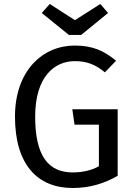

<svg xmlns="http://www.w3.org/2000/svg" viewBox="-20 -929 671 961"><path d="M55 -345C55 -107 166 12 344 12C432 12 504 -12 569 -49V-382H342L353 -305H475V-97C436 -75 390 -66 344 -66C223 -66 156 -147 156 -345C156 -548 255 -623 354 -623C416 -623 457 -606 505 -567L561 -625C502 -674 445 -701 354 -701C195 -701 55 -577 55 -345ZM325 -754H386L521 -864L482 -909L355 -828L229 -909L189 -864Z"/></svg>

Font: FiraGO Unicode
Style: Regular
Weight: 400
Designer: bBox Type
Foundry: bBox Type GmbH
Version: Version 1.001;PS 001.001;hotconv 1.0.88;makeotf.lib2.5.64775